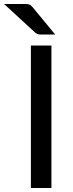

<svg xmlns="http://www.w3.org/2000/svg" viewBox="-66 -947 368 967"><path d="M0 0ZM193 0H89.5V-717.5H193ZM55.5 -927Q64 -927 70.2 -926.5Q76.5 -926 81.2 -924.2Q86 -922.5 90.2 -919Q94.5 -915.5 99 -910L212 -773H144Q132.5 -773 126 -774.5Q119.5 -776 111 -783L-45.5 -927Z"/></svg>

Font: Lato Medium
Style: Regular
Weight: 500
Designer: Lukasz Dziedzic
Foundry: tyPoland Lukasz Dziedzic
Version: Version 2.006; 2014-01-15